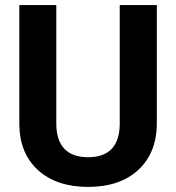

<svg xmlns="http://www.w3.org/2000/svg" viewBox="-20 -731 698 761"><path d="M454.6 -710.9V-237.8C453.1 -151.4 411.6 -107.9 329.1 -107.9C250.5 -107.9 203.1 -148.4 203.1 -241.7V-710.9H56.6V-237.3C57.6 -160.6 82.5 -100.1 131.3 -56.2C180.2 -12.2 246.1 9.8 329.1 9.8C413.6 9.8 480 -12.7 528.8 -58.1C577.1 -103.5 601.6 -165 601.6 -242.7V-710.9Z"/></svg>

Font: Shabnam
Style: Bold
Weight: 700
Foundry: DejaVu fonts team - Redesigned by Saber Rastikerdar - Based on Vazir font
Version: Version 5.0.1